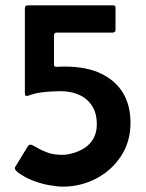

<svg xmlns="http://www.w3.org/2000/svg" viewBox="-20 -693 546 718"><path d="M215 5Q194 5 163.5 -0.5Q133 -6 102 -18Q71 -30 46 -49Q40 -54 37 -59Q34 -64 37 -69L84 -146Q89 -153 95 -152Q101 -151 107 -147Q138 -129 160.5 -121.5Q183 -114 214 -114Q230 -114 252 -120Q274 -126 294.5 -138.5Q315 -151 328.5 -173.5Q342 -196 342 -228Q342 -270 324 -297.5Q306 -325 275.5 -338.5Q245 -352 208 -352Q195 -352 175 -351Q155 -350 134.5 -347.5Q114 -345 97 -339Q84 -334 78.5 -334Q73 -334 73 -347V-659Q73 -666 75 -669.5Q77 -673 86 -673H400Q405 -673 408.5 -672Q412 -671 412 -664V-581Q412 -571 400 -571H191Q182 -571 182 -560V-453Q182 -447 184 -445Q186 -443 193 -443Q200 -444 207.5 -444Q215 -444 222 -444Q304 -444 358.5 -417.5Q413 -391 440.5 -344.5Q468 -298 468 -234Q468 -163 432.5 -109Q397 -55 339 -25Q281 5 215 5Z"/></svg>

Font: Glory Thin
Style: Bold
Weight: 700
Version: Version 1.011